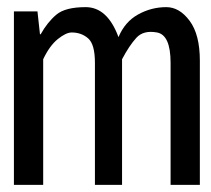

<svg xmlns="http://www.w3.org/2000/svg" viewBox="-20 -518 590 538"><path d="M19 0V-486H85L92 -422H94Q113 -456 138 -477Q163 -498 220 -498Q281 -498 312 -414Q330 -457 367 -477.5Q404 -498 446 -498Q483 -498 511.5 -459.5Q540 -421 540 -348V0H458V-342Q458 -420 420 -427Q382 -434 362 -412Q342 -390 322 -352V0H246V-342Q246 -394 227 -410.5Q208 -427 181 -427Q165 -427 142 -408.5Q119 -390 101 -352V0Z"/></svg>

Font: Codetta
Style: Regular
Weight: 400
Italic angle: -11°
Designer: Ulrich Proeller
Foundry: PROSA GmbH
Version: Version 2.00;September 29, 2018;FontCreator 11.5.0.2427 64-b